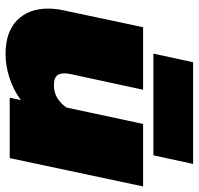

<svg xmlns="http://www.w3.org/2000/svg" viewBox="-32 -668 715 691"><g transform="rotate(90 325.5 -322.5)"><path d="M204 -660H570L539 -517H173ZM11 -137Q11 -165 17 -193L78 -480H303L247 -221Q244 -208 244 -197Q244 -177 254 -168Q264 -159 287 -159Q335 -159 367 -204L426 -480H651L549 0H332L340 -40Q305 -14 261.5 0.5Q218 15 174 15Q95 15 53 -26.5Q11 -68 11 -137Z"/></g></svg>

Font: Prompt Black
Style: Italic
Weight: 900
Italic angle: -12°
Designer: Katatrad Team
Foundry: CadsonDemak
Version: Version 1.001